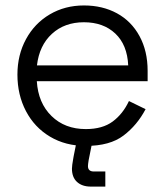

<svg xmlns="http://www.w3.org/2000/svg" viewBox="-20 -521 601 704"><path d="M43.9 -247.3Q43.9 -319.6 75.4 -377.5Q106.9 -435.5 162.6 -468.3Q218.3 -501 287.7 -501Q356 -501 408.9 -472.2Q461.8 -443.3 491.5 -388.7Q521.3 -334.1 521.3 -261.3V-223.2H115Q120 -143.3 169 -95.5Q217.9 -47.7 294.7 -47.7Q355.9 -47.7 393.3 -75.5Q430.7 -103.3 452.8 -150.5L513.8 -120.7Q483 -62.1 433 -24.1Q383.1 14 294.7 14Q220.2 14 163.3 -20Q106.3 -54 75.1 -113.7Q43.9 -173.4 43.9 -247.3ZM450.1 -281.1Q446.7 -356.5 402.8 -398Q358.8 -439.4 287.7 -439.4Q216.7 -439.4 170.4 -396.9Q124 -354.4 115.5 -281.1ZM319.8 -7.5 305 66.5Q302.5 82.2 302.5 88Q302.5 107.8 324 107.8H366.2V163.2H313.2Q281.2 163.2 262.5 146.2Q243.8 129.2 243.8 97.2Q243.8 86.5 248.8 59L250.5 49.5L264.5 -20.2Z"/></svg>

Font: Space Grotesk Variable
Style: Regular
Weight: 400
Designer: Florian Karsten (Space Grotesk), Colophon Foundry (Space Mono)
Foundry: Florian Karsten
Version: Version 1.106